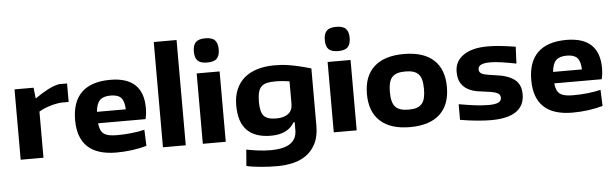

<svg xmlns="http://www.w3.org/2000/svg" viewBox="-58 -1028 4708 1468"><g transform="rotate(-5 2296.5 -294.0)"><path d="M66 -540H212L221 -459H225Q275 -494 321 -518Q367 -542 408 -550H470V-408H411Q363 -403 318.5 -388.5Q274 -374 241 -354V0H66Z M801 9Q507 9 507 -266Q507 -406 581 -477.5Q655 -549 801 -549Q927 -549 990.5 -489.5Q1054 -430 1054 -312Q1054 -289 1051.5 -267Q1049 -245 1044 -226H680Q683 -195 692 -175Q701 -155 717.5 -143.5Q734 -132 758.5 -127.5Q783 -123 819 -123Q844 -123 872.5 -124.5Q901 -126 929 -129Q957 -132 982.5 -136.5Q1008 -141 1028 -146L1033 -22Q981 -7 921 1Q861 9 801 9ZM793 -429Q737 -429 710.5 -402.5Q684 -376 679 -314H900Q898 -377 873.5 -403Q849 -429 793 -429Z M1158 -808H1333V0H1158Z M1552 -616Q1501 -616 1479 -638Q1457 -660 1457 -709Q1457 -757 1479 -779.5Q1501 -802 1552 -802Q1605 -802 1626.5 -779Q1648 -756 1648 -709Q1648 -662 1626.5 -639Q1605 -616 1552 -616ZM1464 -540H1640V0H1464Z M2017 220Q1986 220 1953 218.5Q1920 217 1888.5 214Q1857 211 1829 207Q1801 203 1781 198L1791 73Q1824 80 1875.5 87Q1927 94 1980 94Q2019 94 2055 87.5Q2091 81 2118.5 65.5Q2146 50 2162 23Q2178 -4 2178 -45V-103H2169Q2142 -58 2097 -37Q2052 -16 1990 -16Q1869 -16 1806.5 -78Q1744 -140 1744 -270Q1744 -340 1766.5 -392.5Q1789 -445 1830.5 -480Q1872 -515 1930.5 -532.5Q1989 -550 2060 -550Q2085 -550 2111 -548.5Q2137 -547 2169.5 -542Q2202 -537 2243.5 -527.5Q2285 -518 2341 -502V-63Q2341 19 2313.5 73.5Q2286 128 2241 160.5Q2196 193 2137.5 206.5Q2079 220 2017 220ZM2040 -144Q2100 -144 2133 -169.5Q2166 -195 2166 -246V-418Q2143 -422 2115 -424.5Q2087 -427 2055 -427Q2017 -427 1991 -420.5Q1965 -414 1949 -397.5Q1933 -381 1926 -352.5Q1919 -324 1919 -281Q1919 -204 1945.5 -174Q1972 -144 2040 -144Z M2557 -616Q2506 -616 2484 -638Q2462 -660 2462 -709Q2462 -757 2484 -779.5Q2506 -802 2557 -802Q2610 -802 2631.5 -779Q2653 -756 2653 -709Q2653 -662 2631.5 -639Q2610 -616 2557 -616ZM2469 -540H2645V0H2469Z M3054 11Q2905 11 2826 -61Q2747 -133 2747 -270Q2747 -407 2826 -478.5Q2905 -550 3054 -550Q3204 -550 3282.5 -478.5Q3361 -407 3361 -270Q3361 -133 3282.5 -61Q3204 11 3054 11ZM3054 -123Q3090 -123 3114.5 -130.5Q3139 -138 3155 -155.5Q3171 -173 3178 -201Q3185 -229 3185 -270Q3185 -311 3178 -339Q3171 -367 3155 -384Q3139 -401 3114.5 -408.5Q3090 -416 3054 -416Q3019 -416 2994 -408.5Q2969 -401 2953 -383.5Q2937 -366 2930 -338Q2923 -310 2923 -270Q2923 -188 2953 -155.5Q2983 -123 3054 -123Z M3675 12Q3627 12 3565 6Q3503 0 3439 -11V-131Q3508 -119 3562 -112Q3616 -105 3666 -105Q3718 -105 3741.5 -116.5Q3765 -128 3765 -152Q3765 -178 3740.5 -189.5Q3716 -201 3663 -207Q3628 -211 3589.5 -217.5Q3551 -224 3519 -241Q3487 -258 3466 -290.5Q3445 -323 3445 -379Q3445 -460 3512 -506Q3579 -552 3696 -552Q3719 -552 3741 -551Q3763 -550 3788.5 -547.5Q3814 -545 3844 -541Q3874 -537 3912 -531L3906 -402Q3846 -414 3795 -421.5Q3744 -429 3709 -429Q3659 -429 3636.5 -417.5Q3614 -406 3614 -383Q3614 -355 3644 -345Q3674 -335 3740 -327Q3833 -316 3883 -278.5Q3933 -241 3933 -164Q3933 -77 3868.5 -32.5Q3804 12 3675 12Z M4302 9Q4008 9 4008 -266Q4008 -406 4082 -477.5Q4156 -549 4302 -549Q4428 -549 4491.5 -489.5Q4555 -430 4555 -312Q4555 -289 4552.5 -267Q4550 -245 4545 -226H4181Q4184 -195 4193 -175Q4202 -155 4218.5 -143.5Q4235 -132 4259.5 -127.5Q4284 -123 4320 -123Q4345 -123 4373.5 -124.5Q4402 -126 4430 -129Q4458 -132 4483.5 -136.5Q4509 -141 4529 -146L4534 -22Q4482 -7 4422 1Q4362 9 4302 9ZM4294 -429Q4238 -429 4211.5 -402.5Q4185 -376 4180 -314H4401Q4399 -377 4374.5 -403Q4350 -429 4294 -429Z"/></g></svg>

Font: Encode Sans Wide
Style: Bold
Weight: 700
Designer: Pablo Impallari, Andres Torresi
Foundry: Pablo Impallari, Andres Torresi
Version: Version 1.000; ttfautohint (v1.00) -l 8 -r 50 -G 200 -x 14 -